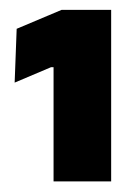

<svg xmlns="http://www.w3.org/2000/svg" viewBox="-20 -722 266 380"><path d="M86 -363V-589H81L9 -558.5L13 -665L102 -702.5H200V-363Z"/></svg>

Font: Anek Telugu ExtraBold
Style: Regular
Weight: 800
Designer: Omkar Bhoir (Telugu), Yesha Goshar (Latin)
Foundry: Ek Type
Version: Version 1.003